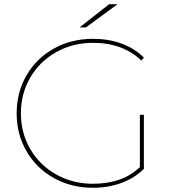

<svg xmlns="http://www.w3.org/2000/svg" viewBox="-20 -887 814 910"><path d="M59 -350Q59 -450 106 -530.5Q153 -611 235.5 -657Q318 -703 421 -703Q494 -703 556 -680.5Q618 -658 662 -614L650 -600Q562 -684 421 -684Q325 -684 246.5 -640Q168 -596 123.5 -519.5Q79 -443 79 -350Q79 -257 123.5 -180.5Q168 -104 246.5 -60Q325 -16 421 -16Q490 -16 548 -36.5Q606 -57 650 -102L662 -87Q618 -43 555.5 -20Q493 3 421 3Q318 3 235.5 -43Q153 -89 106 -169.5Q59 -250 59 -350ZM643 -89V-343H662V-87ZM497 -867H537L387 -757H357Z"/></svg>

Font: iiserrat Thin
Style: Regular
Weight: 100
Designer: Akira Ohta
Foundry: Akira Ohta
Version: Version 1.200;Glyphs 3.3.1 (3343)